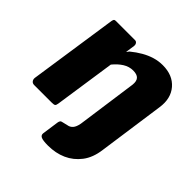

<svg xmlns="http://www.w3.org/2000/svg" viewBox="-191 -679 987 987"><g transform="rotate(45 303.0 -185.0)"><path d="M433 -540Q506 -540 545.5 -494Q585 -448 574 -375L523 -14Q515 49 484 89.5Q453 130 408 150Q363 170 308 170Q271 170 257.5 163.5Q244 157 246 142L259 51Q260 44 263.5 38.5Q267 33 276 32L305 25Q320 23 331.5 10.5Q343 -2 348 -30L394 -359Q397 -387 385 -400Q373 -413 345 -413Q316 -413 290.5 -397Q265 -381 242 -353L193 -21Q191 -7 186 -3.5Q181 0 164 0H38Q26 0 19.5 -8Q13 -16 14 -28L86 -514Q88 -524 91 -527Q94 -530 102 -530H241Q250 -530 255 -522.5Q260 -515 259 -506L252 -459Q251 -453 253.5 -456.5Q256 -460 262 -468Q290 -491 318 -507Q346 -523 374.5 -531.5Q403 -540 433 -540Z"/></g></svg>

Font: Libre Franklin ExtraBold
Style: Italic
Weight: 800
Italic angle: -8°
Designer: Pablo Impallari, Rodrigo Fuenzalida, Nhung Nguyen
Foundry: Impallari Type
Version: Version 3.000